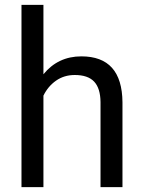

<svg xmlns="http://www.w3.org/2000/svg" viewBox="-20 -770 591 790"><path d="M68.4 0ZM158.7 -464.4Q218.8 -538.1 314.9 -538.1Q482.4 -538.1 483.9 -349.1V0H393.6V-349.6Q393.1 -406.7 367.4 -434.1Q341.8 -461.4 287.6 -461.4Q243.7 -461.4 210.4 -438Q177.2 -414.6 158.7 -376.5V0H68.4V-750H158.7Z"/></svg>

Font: Roboto-o
Style: o-Regular
Weight: 400
Designer: Google
Version: Version 2.134; 2016; ttfautohint (v1.6)